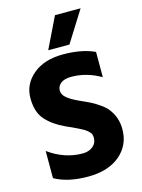

<svg xmlns="http://www.w3.org/2000/svg" viewBox="-133 -974 780 1057"><g transform="rotate(-15 257.0 -445.0)"><path d="M323 -721H202L288 -898H434ZM484 -196Q484 -105 417 -48.5Q350 8 235 8Q120 8 45 -34V-189Q136 -123 239 -123Q274 -123 297 -141.5Q320 -160 320 -190Q320 -212 309 -223Q298 -234 290.5 -239.5Q283 -245 268.5 -252.5Q254 -260 244 -265Q213 -280 183 -293Q118 -323 78.5 -367Q39 -411 39 -491Q39 -571 103 -624.5Q167 -678 274 -678Q381 -678 454 -644V-500Q373 -547 286 -547Q247 -547 226.5 -531Q206 -515 206 -490Q206 -465 231 -445.5Q256 -426 296.5 -408Q337 -390 357.5 -379.5Q378 -369 404.5 -350.5Q431 -332 446 -312Q484 -262 484 -196Z"/></g></svg>

Font: Hind Colombo
Style: Bold
Weight: 700
Designer: Jyotish Sonowal, Aditi Pimprikar
Foundry: Indian Type Foundry
Version: Version 1.000;PS 1.0;hotconv 1.0.86;makeotf.lib2.5.63406; tt